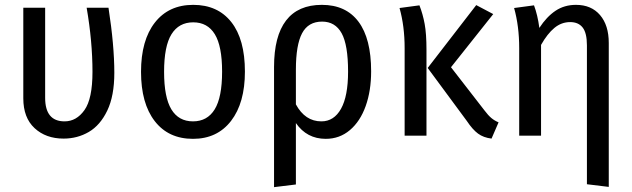

<svg xmlns="http://www.w3.org/2000/svg" viewBox="-20 -559 2603 791"><path d="M451 -259Q451 -164 422 -103.5Q393 -43 346 -15.5Q299 12 242 12Q169 12 122.5 -31Q76 -74 76 -154V-527H166V-156Q166 -59 246 -59Q295 -59 328 -105.5Q361 -152 361 -263Q361 -388 337 -527H427Q451 -372 451 -259Z M989 -264Q989 -135 932 -61Q875 13 775 13Q674 13 617.5 -60Q561 -133 561 -263Q561 -393 618 -466Q675 -539 776 -539Q877 -539 933 -468Q989 -397 989 -264ZM656 -263Q656 -158 686 -108.5Q716 -59 775 -59Q834 -59 864.5 -108.5Q895 -158 895 -264Q895 -369 865 -418Q835 -467 776 -467Q717 -467 686.5 -418Q656 -369 656 -263Z M1509 -265Q1509 -185 1486.5 -122Q1464 -59 1421.5 -23Q1379 13 1322 13Q1244 13 1199 -52V201L1109 212V-283Q1109 -410 1158.5 -474.5Q1208 -539 1306 -539Q1405 -539 1457 -469.5Q1509 -400 1509 -265ZM1414 -264Q1414 -374 1387.5 -422Q1361 -470 1307 -470Q1250 -470 1224.5 -422Q1199 -374 1199 -272V-129Q1237 -59 1304 -59Q1356 -59 1385 -111Q1414 -163 1414 -264Z M1838 -282 1976 -104Q1991 -84 2004 -73Q2017 -62 2034 -55L2005 12Q1972 8 1949.5 -8.5Q1927 -25 1903 -61L1742 -279L1942 -538L2012 -501ZM1737 -354V0H1647V-361Q1647 -451 1626 -526L1708 -537Q1722 -501 1729.5 -460.5Q1737 -420 1737 -354Z M2488 -382V211L2398 200V-372Q2398 -423 2380.5 -445.5Q2363 -468 2329 -468Q2293 -468 2264 -444Q2235 -420 2209 -374V0H2119V-361Q2119 -451 2098 -526L2180 -537Q2195 -497 2202 -444Q2232 -490 2268.5 -514.5Q2305 -539 2353 -539Q2416 -539 2452 -497Q2488 -455 2488 -382Z"/></svg>

Font: Fira Sans Condensed
Style: Regular
Weight: 400
Width: 3
Designer: bBox Type GmbH & Carrois Corporate GbR & Edenspiekermann AG
Foundry: bBox Type GmbH & Carrois Corporate GbR & Edenspiekermann AG
Version: Version 4.301